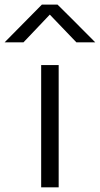

<svg xmlns="http://www.w3.org/2000/svg" viewBox="-91 -805 430 825"><path d="M-71.3 -623Q-31.2 -664.1 88.9 -785.2Q105.5 -785.2 156.2 -785.2Q197.3 -745.1 318.4 -623Q297.9 -623 237.3 -623Q209 -653.3 123 -742.2Q94.7 -712.9 9.8 -623Q-10.7 -623 -71.3 -623ZM85.9 0Q85.9 -130.9 85.9 -525.4Q104.5 -525.4 161.1 -525.4Q161.1 -393.6 161.1 0Q142.6 0 85.9 0Z"/></svg>

Font: Gothic A1
Style: Regular
Weight: 400
Designer: HanYang I&C Co.,Ltd.
Version: Version 2.50